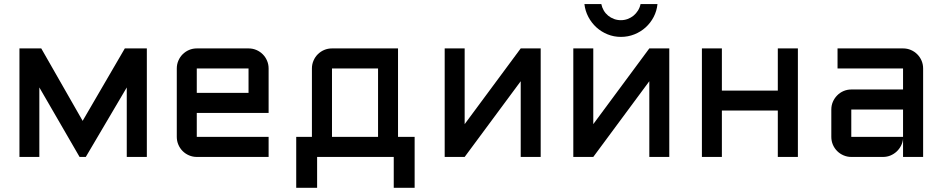

<svg xmlns="http://www.w3.org/2000/svg" viewBox="-20 -752 4523 920"><path d="M361.3 0 168.5 -333V0H73.2V-520H177.7L376 -172.9L578.1 -520H683.6V0H587.4V-333L391.1 0Z M1267.1 -210.9H922.9V-96.2H1267.1V0H922.9Q903.3 0 885.7 -7.6Q868.2 -15.1 855.2 -28.1Q842.3 -41 834.7 -58.6Q827.1 -76.2 827.1 -96.2V-423.8Q827.1 -443.8 834.7 -461.4Q842.3 -479 855.2 -491.9Q868.2 -504.9 885.7 -512.5Q903.3 -520 922.9 -520H1170.9Q1190.9 -520 1208.5 -512.5Q1226.1 -504.9 1239 -491.9Q1252 -479 1259.5 -461.4Q1267.1 -443.8 1267.1 -423.8ZM922.9 -423.8V-307.1H1170.9V-423.8Z M1791.5 -96.2V-423.8H1570.8V-96.2ZM1499.5 0V147.9H1399.4V-96.2H1474.6V-423.8Q1474.6 -443.8 1482.2 -461.4Q1489.7 -479 1502.7 -491.9Q1515.6 -504.9 1533.2 -512.5Q1550.8 -520 1570.8 -520H1887.2V-96.2H1966.8V147.9H1866.7V0Z M2475.1 -362.8 2206.5 0H2110.8V-520H2206.5V-157.2L2475.1 -520H2570.8V0H2475.1Z M3091.3 -362.8 2822.8 0H2727.1V-520H2822.8V-157.2L3091.3 -520H3187V0H3091.3ZM3130.4 -732.4Q3127 -699.2 3112.1 -670.7Q3097.2 -642.1 3073.7 -620.8Q3050.3 -599.6 3019.8 -587.4Q2989.3 -575.2 2955.1 -575.2Q2921.4 -575.2 2891.4 -587.4Q2861.3 -599.6 2837.9 -620.8Q2814.5 -642.1 2799.3 -670.7Q2784.2 -699.2 2780.3 -732.4H2861.3Q2864.7 -715.8 2873 -701.7Q2881.3 -687.5 2893.8 -677.2Q2906.2 -667 2921.9 -661.1Q2937.5 -655.3 2955.1 -655.3Q2972.2 -655.3 2987.8 -661.1Q3003.4 -667 3015.9 -677.2Q3028.3 -687.5 3037.1 -701.7Q3045.9 -715.8 3049.3 -732.4Z M3439 -222.2V0H3343.3V-520H3439V-317.9H3707V-520H3803.2V0H3707V-222.2Z M3963.4 -227.1Q3963.4 -247.1 3970.9 -264.4Q3978.5 -281.7 3991.5 -294.9Q4004.4 -308.1 4022 -315.7Q4039.6 -323.2 4059.1 -323.2H4307.1V-423.8H3993.2V-520H4307.1Q4327.1 -520 4344.7 -512.5Q4362.3 -504.9 4375.2 -491.9Q4388.2 -479 4395.8 -461.4Q4403.3 -443.8 4403.3 -423.8V0H4307.1V-87.9Q4305.7 -69.8 4297.4 -53.7Q4289.1 -37.6 4276.1 -25.6Q4263.2 -13.7 4246.6 -6.8Q4230 0 4211.4 0H4059.1Q4039.6 0 4022 -7.6Q4004.4 -15.1 3991.5 -28.1Q3978.5 -41 3970.9 -58.6Q3963.4 -76.2 3963.4 -96.2ZM4059.1 -96.2H4307.1V-227.1H4059.1Z"/></svg>

Font: Aldrich [RUS by Daymarius]
Style: Regular
Weight: 400
Designer: Matthew Desmond
Foundry: Matthew Desmond
Version: Version 1.002 August 24, 2018